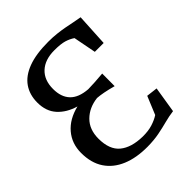

<svg xmlns="http://www.w3.org/2000/svg" viewBox="-212 -877 1013 1013"><g transform="rotate(-45 295.0 -370.5)"><path d="M298 11Q215 11.5 154 -14Q93 -39.5 59.8 -89.5Q26.5 -139.5 26.5 -214Q26.5 -284 68.5 -333.2Q110.5 -382.5 186.5 -401Q124.5 -419 87.8 -459.5Q51 -500 51 -565Q51 -623.5 80 -665.2Q109 -707 168.2 -729.2Q227.5 -751.5 318.5 -751.5Q352.5 -751.5 381.5 -748.2Q410.5 -745 436 -740.2Q461.5 -735.5 485 -730.5Q508.5 -725.5 531 -722L521 -540H455L430.5 -667Q410 -681 383.8 -689Q357.5 -697 310 -697Q239.5 -697 200 -660.2Q160.5 -623.5 160.5 -557Q160.5 -497 192.5 -463.5Q224.5 -430 291 -425Q313 -425.5 341.5 -427Q370 -428.5 401.5 -431.5L401 -338Q364 -348 338 -353Q312 -358 291 -359.5Q226.5 -352 185.5 -311.5Q144.5 -271 144.5 -202.5Q144.5 -120.5 189.5 -83.5Q234.5 -46.5 317.5 -45Q358.5 -44.5 390 -54.2Q421.5 -64 444.5 -79L486.5 -180.5L549 -173L525.5 -27Q491 -22.5 457.2 -13.5Q423.5 -4.5 385.2 3Q347 10.5 298 11Z"/></g></svg>

Font: Merriweather Light 18pt
Style: Regular
Weight: 400
Version: Version 2.100